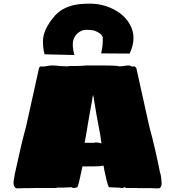

<svg xmlns="http://www.w3.org/2000/svg" viewBox="-20 -1029 958 1050"><path d="M55 -19Q54 -22 54 -29Q54 -39 58 -59Q60 -72 61.5 -79.5Q63 -87 64 -91Q94 -232 123 -339L193 -655Q193 -657 196 -661Q199 -665 203 -666H208Q208 -665 211 -665Q223 -665 238 -668Q253 -671 265 -671Q287 -671 306 -668Q315 -668 326 -667Q337 -666 349 -666Q353 -666 358 -668H376H399L423 -669Q430 -670 440 -670Q448 -670 448 -671H464H498H540Q596 -671 614 -669Q617 -669 622.5 -668.5Q628 -668 629 -666Q636 -666 643 -667Q650 -668 656 -668Q670 -671 683 -671Q689 -671 695 -668Q701 -665 708 -665L713 -666H716Q719 -664 722.5 -660.5Q726 -657 726 -655L796 -339Q828 -222 854 -91Q854 -85 858 -78Q859 -71 861 -59Q863 -47 863 -39Q864 -35 864 -28Q864 -14 858 -5Q854 1 846 1H833Q818 1 810 0H784H759H739Q731 0 731 -1H668V-3Q664 -5 658 -5Q658 -5 657.5 -4.5Q657 -4 656 -3Q656 -1 654 -1H651H643Q638 -3 623 -3Q593 -5 576 -5Q570 -14 563.5 -41Q557 -68 550 -101Q548 -117 546 -123Q525 -119 491 -119H460H431L424 -87Q411 -21 403 -5Q399 -5 393 -3Q391 -2 389.5 -1.5Q388 -1 388 -1H384Q378 -1 375 -3Q373 -5 370 -5L325 -3H309H294Q290 -1 284 -1H280H188H179Q168 0 134 0H108Q100 1 85 1H73Q60 1 55 -19ZM528 -293Q525 -307 518 -346Q516 -356 508 -400Q500 -448 500 -448Q497 -468 494 -483L493 -496Q490 -501 490 -505L489 -511Q488 -509 488 -505Q488 -501 486 -500V-496L484 -483Q483 -476 481.5 -467.5Q480 -459 478 -449L473 -421Q462 -358 460 -348Q459 -337 455 -315Q453 -308 451 -294L443 -248H494L501 -250H503Q515 -250 521 -248Q525 -248 528.5 -246.5Q532 -245 535 -244Q528 -293 528 -293ZM224 -732Q215 -759 215 -804Q215 -868 280 -943Q315 -982 372 -998Q407 -1009 474 -1009Q519 -1009 561 -995Q603 -981 637 -956Q671 -930 690.5 -895Q710 -860 710 -821Q710 -781 689 -736L533 -737Q542 -775 542 -806V-827Q542 -827 540.5 -828.5Q539 -830 538 -833Q532 -847 498 -861Q480 -866 452 -866Q423 -866 400 -843Q378 -819 378 -788Q378 -759 387 -728Z"/></svg>

Font: Sigmar One
Style: Regular
Weight: 400
Designer: Vernon Adams
Foundry: Vernon Adams
Version: Version 2.000